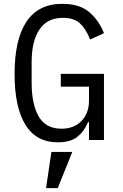

<svg xmlns="http://www.w3.org/2000/svg" viewBox="-20 -730 640 1001"><path d="M444 -93H439Q419 -45 383 -16.5Q347 12 281 12Q169 12 112.5 -79.5Q56 -171 56 -344Q56 -524 118 -617Q180 -710 305 -710Q394 -710 444.5 -667.5Q495 -625 522 -557L450 -524Q428 -579 397 -608Q366 -637 308 -637Q226 -637 185.5 -576Q145 -515 145 -406V-298Q145 -186 182 -122.5Q219 -59 300 -59Q366 -59 405 -99.5Q444 -140 444 -206V-278H297V-345H522V0H444ZM248 62H357L281 251H220Z"/></svg>

Font: iA Writer Duo V
Style: Regular
Weight: 400
Designer: Mike Abbink, Paul van der Laan, Pieter van Rosmalen, Oliver Reichenstein
Foundry: Information Architects Inc.
Version: Version 2.000